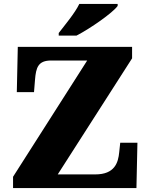

<svg xmlns="http://www.w3.org/2000/svg" viewBox="-20 -951 761 971"><path d="M277 -784V-771H367C437 -807 550 -886 575 -921V-931H381C360 -886 306 -822 277 -784ZM46 0H670L675 -229H588L583 -182C578 -128 560 -69 462 -69H272L648 -656V-714H70L65 -485H152L157 -547C162 -610 173 -645 239 -645H421L46 -57Z"/></svg>

Font: Noto Serif Georgian Black
Style: Regular
Weight: 900
Designer: Monotype Design Team, Akaki Razmadze
Foundry: Google LLC
Version: Version 2.003